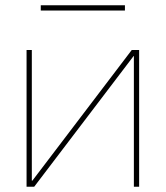

<svg xmlns="http://www.w3.org/2000/svg" viewBox="-20 -710 630 730"><path d="M101 -520V-23H103L481 -520H509V0H489V-497H488L110 0H81V-520ZM135 -670V-690H455V-670Z"/></svg>

Font: M PLUS 1p Thin
Style: Regular
Weight: 250
Version: Version 1.062